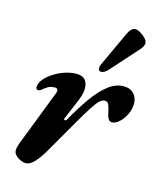

<svg xmlns="http://www.w3.org/2000/svg" viewBox="-108 -771 711 863"><g transform="rotate(15 247.5 -340.0)"><path d="M93.6 14.5Q84.5 14.5 70.7 9Q56.9 3.4 46.4 -7Q35.8 -17.4 35.8 -30.8Q35.8 -37.9 37.8 -45.7Q39.8 -53.5 43.2 -63.5L144.3 -324.8Q148.4 -335.4 145.9 -341.8Q143.3 -348.3 133.3 -348.3Q112.8 -348.3 100.5 -340.3Q88.2 -332.3 73.9 -320.9Q68.7 -316.9 61.1 -317.4Q53.6 -317.8 52.8 -326.5Q51.1 -346.8 69.3 -367.8Q87.4 -388.9 115.2 -404.5Q137 -417.6 162.6 -425.2Q188.1 -432.9 211.8 -432.9Q239.8 -432.9 252.2 -417.6Q264.7 -402.4 264.1 -376.4Q263.5 -350.5 249 -317.2L210.6 -226.3Q207.4 -219.3 213.1 -218.2Q218.8 -217 222.6 -223.6Q257.7 -286.1 291.2 -333.1Q324.7 -380 359.3 -406.9Q393.9 -433.8 430 -433.8Q461.8 -433.8 478.4 -415.5Q495.1 -397.2 495.1 -369.8Q495.1 -343.6 482.8 -318.9Q470.6 -294.1 453.4 -278.8Q436.1 -263.4 420.5 -263.4Q409.2 -263.4 403.2 -273.7Q397.1 -284 393 -305Q389.7 -322.4 384.1 -335.8Q378.4 -349.3 365.8 -349.3Q348.4 -349.3 330.7 -326.4Q313 -303.6 289.6 -264.2Q281.9 -251.7 267.6 -226.9Q253.3 -202.1 236 -172.3Q218.8 -142.4 202.1 -113.2Q185.4 -84 172.8 -62.7Q154 -29.5 133.1 -7.5Q112.2 14.5 93.6 14.5ZM315.2 -470.1Q303.1 -470.1 302.1 -480.7Q301.1 -491.3 305.9 -501.6L379.3 -660.3Q387.5 -678.5 396.1 -686.8Q404.6 -695.2 415.7 -695.2Q425.7 -695.2 439.7 -686.7Q453.7 -678.2 464.1 -667Q474.4 -655.7 474.4 -646Q474.4 -637.1 468.7 -627.6Q463 -618 452.3 -607L344.7 -486.7Q338.3 -479.9 330.6 -475Q322.8 -470.1 315.2 -470.1Z"/></g></svg>

Font: EB Garamond
Style: Italic
Weight: 400
Italic angle: -17.2°
Designer: Georg Duffner and Octavio Pardo
Foundry: Georg Duffner
Version: Version 1.001